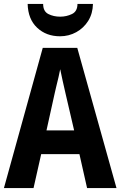

<svg xmlns="http://www.w3.org/2000/svg" viewBox="-20 -959 614 979"><path d="M424 0 385 -173H190L151 0H0L198 -715H374L574 0ZM314 -483Q306 -517 299.5 -547Q293 -577 287 -606Q284 -589 278.5 -566Q273 -543 267.5 -520.5Q262 -498 259 -484L217 -294H358ZM454 -939Q453 -890 430 -853Q407 -816 369 -795Q331 -774 286 -774Q216 -774 169.5 -817.5Q123 -861 121 -939H200Q200 -901 226.5 -887.5Q253 -874 287 -874Q319 -874 347 -887.5Q375 -901 375 -939Z"/></svg>

Font: Noto Sans Tamil Condensed
Style: Bold
Weight: 700
Width: 3
Designer: Jelle Bosma - Monotype Design Team
Foundry: Monotype Imaging Inc.
Version: Version 2.004; ttfautohint (v1.8.4.7-5d5b)